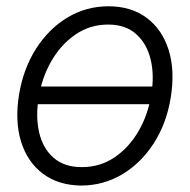

<svg xmlns="http://www.w3.org/2000/svg" viewBox="-20 -573 600 605"><path d="M483.9 -300.3 473.1 -244.6H76.2L87.4 -300.3ZM236.8 11.7Q165 11.2 116 -25.1Q66.9 -61.5 46.6 -126Q26.4 -190.4 40 -274.9Q53.7 -357.4 94 -420.2Q134.3 -482.9 193.1 -518.1Q252 -553.2 321.8 -553.2Q393.6 -553.2 442.4 -516.6Q491.2 -480 511.5 -415.3Q531.7 -350.6 518.1 -266.1Q504.9 -184.1 464.6 -121.6Q424.3 -59.1 365.5 -23.9Q306.6 11.2 236.8 11.7ZM237.8 -46.4Q295.9 -46.4 341.6 -77.6Q387.2 -108.9 417 -160.6Q446.8 -212.4 456.5 -274.9Q466.8 -335.4 454.8 -385.3Q442.9 -435.1 409.4 -465.3Q376 -495.6 320.8 -495.6Q263.2 -495.6 217.3 -463.9Q171.4 -432.1 141.6 -380.1Q111.8 -328.1 102.1 -266.1Q91.8 -206.1 103.3 -156Q114.7 -106 148.4 -76.2Q182.1 -46.4 237.8 -46.4Z"/></svg>

Font: Inter Tight Light
Style: Italic
Weight: 300
Italic angle: -9.39999°
Designer: Rasmus Andersson
Foundry: rsms
Version: Version 3.004